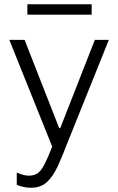

<svg xmlns="http://www.w3.org/2000/svg" viewBox="-20 -699 557 905"><path d="M126 186Q108 186 92 182.5Q76 179 59 172V115Q70 119 85.5 124Q101 129 115 129Q141 129 157.5 117.5Q174 106 189.5 76Q205 46 226 -8L24 -511H96L259 -95H264L427 -511H493L294 -16Q273 39 252 85Q231 131 202 158.5Q173 186 126 186ZM109 -630V-679H412V-630Z"/></svg>

Font: Chivo ExtraLight
Style: Regular
Weight: 250
Designer: Hector Gatti
Foundry: Omnibus-Type
Version: Version 2.002